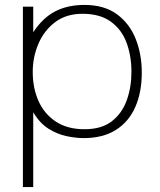

<svg xmlns="http://www.w3.org/2000/svg" viewBox="-20 -554 649 780"><path d="M73 206V-527H115V-423Q154 -482 204.5 -508Q255 -534 323 -534Q403 -534 454.5 -496.5Q506 -459 531 -396.5Q556 -334 556 -259Q556 -179 529.5 -119Q503 -59 450.5 -26Q398 7 320 7Q288 7 250 -1Q212 -9 176.5 -31.5Q141 -54 115 -98V206ZM323 -29Q393 -29 434.5 -61.5Q476 -94 495 -147Q514 -200 514 -262Q514 -326 494.5 -379.5Q475 -433 431 -465.5Q387 -498 315 -498Q249 -498 204 -464Q159 -430 136 -376Q113 -322 113 -262Q113 -196 136.5 -143.5Q160 -91 207 -60Q254 -29 323 -29Z"/></svg>

Font: Onest Thin
Style: Regular
Weight: 250
Designer: Dmitri Voloshin, Andrey Kudryavtsev
Foundry: Dmitri Voloshin, Andrey Kudryavtsev
Version: Version 1.000;gftools[0.9.33]